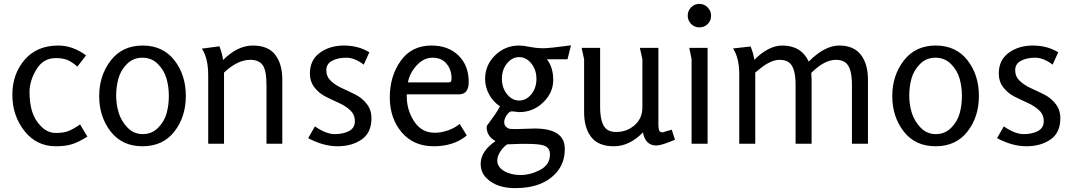

<svg xmlns="http://www.w3.org/2000/svg" viewBox="-20 -745 5566 995"><path d="M282 -509Q357 -509 426 -458L381 -400Q352 -425 328.5 -434.5Q305 -444 269 -444Q204 -444 168.5 -385Q133 -326 133 -268.5Q133 -211 146.5 -167Q160 -123 193.5 -89.5Q227 -56 268.5 -56Q310 -56 335 -66Q360 -76 395 -100L433 -37Q388 -9 354 2Q320 13 269 13Q169 13 106.5 -66.5Q44 -146 44 -253.5Q44 -361 107.5 -435Q171 -509 282 -509Z M718.5 13Q613 13 553.5 -63.5Q494 -140 494 -247Q494 -354 554 -431.5Q614 -509 719 -509Q824 -509 883.5 -433Q943 -357 943 -248Q943 -139 883.5 -63Q824 13 718.5 13ZM637.5 -413Q605 -380 593.5 -337.5Q582 -295 582 -249.5Q582 -204 595 -161Q608 -118 640.5 -84Q673 -50 720 -50Q767 -50 799.5 -83Q832 -116 843.5 -158.5Q855 -201 855 -248Q855 -295 843 -337.5Q831 -380 798.5 -413Q766 -446 718 -446Q670 -446 637.5 -413Z M1026 -493 1117 -505Q1132 -467 1136 -434Q1211 -509 1290 -509Q1369 -509 1406 -461.5Q1443 -414 1443 -332V0H1361V-305Q1361 -381 1341 -408Q1321 -435 1277 -435Q1211 -435 1141 -369V0H1059V-352Q1059 -445 1026 -493Z M1577 -29 1612 -90Q1670 -50 1714.5 -50Q1759 -50 1789 -66Q1819 -82 1819 -116.5Q1819 -151 1795 -173.5Q1771 -196 1736.5 -211.5Q1702 -227 1668 -244Q1634 -261 1610 -291.5Q1586 -322 1586 -364Q1586 -434 1637.5 -471.5Q1689 -509 1763 -509Q1837 -509 1894 -474L1865 -410Q1818 -446 1774.5 -446Q1731 -446 1701 -430Q1671 -414 1671 -381Q1671 -348 1695 -325.5Q1719 -303 1753.5 -287.5Q1788 -272 1822.5 -254.5Q1857 -237 1881 -206Q1905 -175 1905 -132Q1905 -57 1854 -22Q1803 13 1729.5 13Q1656 13 1577 -29Z M2216 -509Q2303 -509 2356 -457.5Q2409 -406 2409 -320Q2409 -256 2358 -256H2088V-246Q2088 -174 2126.5 -115.5Q2165 -57 2233 -57Q2266 -57 2302 -69.5Q2338 -82 2362 -103L2399 -43Q2332 13 2227.5 13Q2123 13 2061.5 -59.5Q2000 -132 2000 -241Q2000 -350 2056.5 -429.5Q2113 -509 2216 -509ZM2094 -318H2303Q2314 -318 2317 -322.5Q2320 -327 2320 -339Q2320 -384 2294 -415Q2268 -446 2222 -446Q2176 -446 2139.5 -406.5Q2103 -367 2094 -318Z M2654 -76 2751 -79Q2907 -79 2907 26Q2907 96 2868 144Q2797 230 2650 230Q2553 230 2501 178Q2471 148 2471 104Q2471 39 2548 -14Q2502 -39 2502 -87Q2502 -93 2507.5 -99.5Q2513 -106 2514 -108L2545 -151Q2558 -170 2571 -194Q2535 -218 2514.5 -256Q2494 -294 2494 -336Q2494 -408 2546 -458.5Q2598 -509 2670 -509Q2690 -509 2726 -502Q2762 -495 2795 -495Q2828 -495 2939 -510L2921 -438H2814Q2847 -396 2847 -330.5Q2847 -265 2795 -214.5Q2743 -164 2671 -164L2633 -168Q2619 -168 2606 -148.5Q2593 -129 2593 -112.5Q2593 -96 2603.5 -87Q2614 -78 2624.5 -77Q2635 -76 2654 -76ZM2557 87Q2557 120 2592 141Q2627 162 2677.5 162Q2728 162 2779 135.5Q2830 109 2830 55Q2830 18 2795 8Q2753 -4 2608 3Q2587 18 2572 41.5Q2557 65 2557 87ZM2607.5 -416.5Q2581 -384 2581 -337Q2581 -290 2607.5 -257Q2634 -224 2670.5 -224Q2707 -224 2733.5 -256.5Q2760 -289 2760 -336Q2760 -383 2733.5 -416Q2707 -449 2670.5 -449Q2634 -449 2607.5 -416.5Z M3007 -438 2994 -497H3090V-191Q3090 -97 3128 -72Q3146 -61 3173 -61Q3229 -61 3269 -96.5Q3309 -132 3309 -188V-438Q3309 -438 3296 -497H3392V-97Q3392 -77 3396.5 -68Q3401 -59 3414 -59Q3415 -59 3417 -59.5Q3419 -60 3421 -61L3437 -66L3452 -70Q3459 -72 3461 -73L3478 -21Q3408 9 3382 9Q3324 9 3312 -59Q3242 13 3161.5 13Q3081 13 3044 -34.5Q3007 -82 3007 -164Z M3561.5 -621Q3544 -639 3544 -664Q3544 -689 3561.5 -707Q3579 -725 3604 -725Q3629 -725 3647 -707Q3665 -689 3665 -663.5Q3665 -638 3647.5 -620.5Q3630 -603 3604.5 -603Q3579 -603 3561.5 -621ZM3564 -438 3552 -497H3647V0H3564Z M3779 -494 3870 -504Q3885 -466 3889 -435Q3963 -509 4034 -509Q4132 -509 4171 -426Q4254 -509 4329 -509Q4404 -509 4441 -461.5Q4478 -414 4478 -332V0H4395V-305Q4395 -401 4357 -424Q4339 -435 4312 -435Q4252 -435 4184 -367Q4186 -345 4186 -332V0H4103V-305Q4103 -401 4065 -424Q4047 -435 4020 -435Q3976 -435 3921 -391L3894 -369V0H3811V-361Q3811 -444 3779 -494Z M4828.5 13Q4723 13 4663.5 -63.5Q4604 -140 4604 -247Q4604 -354 4664 -431.5Q4724 -509 4829 -509Q4934 -509 4993.5 -433Q5053 -357 5053 -248Q5053 -139 4993.5 -63Q4934 13 4828.5 13ZM4747.5 -413Q4715 -380 4703.5 -337.5Q4692 -295 4692 -249.5Q4692 -204 4705 -161Q4718 -118 4750.5 -84Q4783 -50 4830 -50Q4877 -50 4909.5 -83Q4942 -116 4953.5 -158.5Q4965 -201 4965 -248Q4965 -295 4953 -337.5Q4941 -380 4908.5 -413Q4876 -446 4828 -446Q4780 -446 4747.5 -413Z M5147 -29 5182 -90Q5240 -50 5284.5 -50Q5329 -50 5359 -66Q5389 -82 5389 -116.5Q5389 -151 5365 -173.5Q5341 -196 5306.5 -211.5Q5272 -227 5238 -244Q5204 -261 5180 -291.5Q5156 -322 5156 -364Q5156 -434 5207.5 -471.5Q5259 -509 5333 -509Q5407 -509 5464 -474L5435 -410Q5388 -446 5344.5 -446Q5301 -446 5271 -430Q5241 -414 5241 -381Q5241 -348 5265 -325.5Q5289 -303 5323.5 -287.5Q5358 -272 5392.5 -254.5Q5427 -237 5451 -206Q5475 -175 5475 -132Q5475 -57 5424 -22Q5373 13 5299.5 13Q5226 13 5147 -29Z"/></svg>

Font: Rosario
Style: Regular
Weight: 400
Designer: Hector Gatti
Foundry: Omnibus-Type
Version: Version 1.002